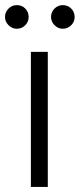

<svg xmlns="http://www.w3.org/2000/svg" viewBox="-49 -734 313 754"><path d="M72.3 -530.3H138.7V0H72.3ZM-29.3 -667Q-29.3 -686.5 -15.6 -700.2Q-2 -713.9 16.6 -713.9Q37.1 -713.9 50.3 -700.4Q63.5 -687 63.5 -667Q63.5 -648.4 50 -634.8Q36.6 -621.1 16.6 -621.1Q-1.5 -621.1 -15.4 -635Q-29.3 -648.9 -29.3 -667ZM151.4 -667Q151.4 -686.5 165 -700.2Q178.7 -713.9 197.3 -713.9Q217.3 -713.9 230.7 -700.4Q244.1 -687 244.1 -667Q244.1 -648.4 230.5 -634.8Q216.8 -621.1 197.3 -621.1Q179.2 -621.1 165.3 -635Q151.4 -648.9 151.4 -667Z"/></svg>

Font: Pretendard GOV Light
Style: Regular
Weight: 300
Designer: Base glyphs from Inter by Rasmus Andersson; Hangeul glyphs from Noto Sans CJK(Source Han Sans) by Jang Soo-young and Kan
Foundry: Kil Hyung-jin
Version: Version 1.309